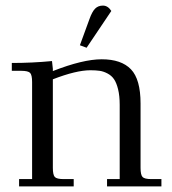

<svg xmlns="http://www.w3.org/2000/svg" viewBox="-20 -663 613 683"><path d="M22 -411.1V-439Q94.7 -439 165 -445.8L168 -418V-410.2Q274.9 -452.1 341.8 -452.1Q411.6 -452.1 445.8 -416.5Q480 -380.9 480 -294.9V-65.9Q480 -41 487.1 -33.4Q494.1 -25.9 519 -25.9H554.2V0H360.8V-25.9H405.8V-290Q405.8 -322.3 400.1 -345.2Q394.5 -368.2 385.7 -381.1Q377 -394 362.5 -401.6Q348.1 -409.2 334.5 -411.1Q320.8 -413.1 301.8 -413.1Q251 -413.1 168 -380.9V-65.9Q168 -41 175 -33.4Q182.1 -25.9 207 -25.9H242.2V0H47.9V-25.9H94.2V-371.1Q94.2 -396 87.2 -403.6Q80.1 -411.1 55.2 -411.1ZM264.2 -502 297.9 -594.2Q307.6 -621.6 318.4 -632.3Q329.1 -643.1 346.2 -643.1Q363.8 -643.1 376 -624L288.1 -493.2Z"/></svg>

Font: Dihjauti S
Style: Regular
Weight: 400
Designer: T. Christopher White
Version: Version 3.0.0